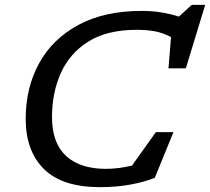

<svg xmlns="http://www.w3.org/2000/svg" viewBox="-20 -762 866 792"><path d="M618.5 -28.5Q575 -11 517.2 -0.5Q459.5 10 392.5 10Q236.5 10 161.2 -64.8Q86 -139.5 86 -271.5Q86 -400 141.2 -500.8Q196.5 -601.5 303.5 -659.2Q410.5 -717 564.5 -717Q609 -717 647.2 -710.5Q685.5 -704 718 -693.5L771 -742H826.5L746.5 -480H675L685.5 -609Q653 -626.5 618.8 -632.8Q584.5 -639 543.5 -639Q422.5 -639 345.2 -591Q268 -543 231.2 -461.2Q194.5 -379.5 194.5 -279Q194.5 -172 252.5 -118.8Q310.5 -65.5 416 -65.5Q442.5 -65.5 469.8 -69Q497 -72.5 524.5 -79L623 -217H695.5Z"/></svg>

Font: Newsreader 6pt
Style: Italic
Weight: 400
Italic angle: -17°
Designer: Hugues Gentile
Foundry: Production Type
Version: Version 1.003; ttfautohint (v1.8.3)